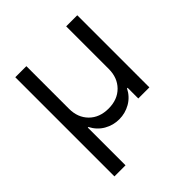

<svg xmlns="http://www.w3.org/2000/svg" viewBox="-202 -683 1027 1027"><g transform="rotate(-45 311.0 -170.0)"><path d="M76.7 204.5V-545.5H160.5V-223Q160.5 -156.6 201.7 -115.2Q242.9 -73.9 311.1 -73.9Q379.3 -73.9 420.5 -115.4Q461.6 -157 461.6 -223V-545.5H545.5V0H461.6V-81H457.4Q435.4 -38 396 -15.4Q356.5 7.1 311.1 7.1Q265.6 7.1 226.4 -15.4Q187.1 -38 164.8 -81H160.5V204.5Z"/></g></svg>

Font: Inter UI
Style: Regular
Weight: 400
Designer: Rasmus Andersson
Foundry: rsms
Version: 3.2;8d6f07862